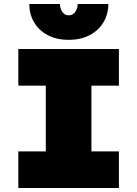

<svg xmlns="http://www.w3.org/2000/svg" viewBox="-20 -944 690 964"><path d="M72 -184H210V-514H72V-698H577V-514H439V-184H577V0H72ZM127 -924H281Q281 -901 293 -884Q305 -867 325 -867Q345 -867 357.5 -884Q370 -901 370 -924H524Q524 -874 500 -833Q476 -792 431 -768Q386 -744 325 -744Q264 -744 219 -768Q174 -792 150.5 -833Q127 -874 127 -924Z"/></svg>

Font: Azeret Mono Black
Style: Regular
Weight: 900
Designer: Martin Vácha
Foundry: Displaay
Version: Version 1.000; Glyphs 3.0.3, build 3074